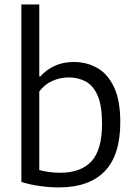

<svg xmlns="http://www.w3.org/2000/svg" viewBox="-20 -828 604 858"><path d="M243 9.5Q200.5 9.5 157 3.2Q113.5 -3 75.5 -15V-808H155.5V-486.5H160.5Q185 -515 223 -533Q261 -551 310.5 -551Q367 -551 414 -524.8Q461 -498.5 489.2 -439.2Q517.5 -380 517.5 -281.5Q517.5 -134.5 447.8 -62.5Q378 9.5 243 9.5ZM249 -56Q341 -56 388.5 -107Q436 -158 436 -274.5Q436 -355.5 416.5 -400.5Q397 -445.5 363.2 -463.8Q329.5 -482 287 -482Q250 -482 214.8 -466.8Q179.5 -451.5 155.5 -419V-68Q173.5 -63 198 -59.5Q222.5 -56 249 -56Z"/></svg>

Font: Encode Sans
Style: Regular
Weight: 400
Designer: Multiple Designers
Foundry: Impallari Type
Version: Version 3.002; ttfautohint (v1.8.3) -l 8 -r 50 -G 200 -x 14 